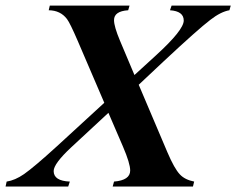

<svg xmlns="http://www.w3.org/2000/svg" viewBox="-80 -682 863 702"><path d="M763.7 -661.6 758.8 -644.5Q727.5 -639.2 689 -609.4Q644 -575.2 516.6 -456.1L427.2 -372.1L532.2 -125Q557.6 -65.4 577.6 -44.4Q595.7 -24.9 629.9 -18.1L625.5 0H332L336.9 -18.1Q396 -22.9 396 -58.6Q396 -84.5 369.6 -146L316.4 -269.5L180.7 -143.6Q116.2 -83.5 116.2 -56.6Q116.2 -20.5 175.3 -18.1L169.4 0H-59.6L-55.7 -18.1Q-25.4 -22.5 7.8 -45.4Q44.9 -71.3 128.9 -147.9L301.3 -306.2L204.1 -532.7Q176.3 -597.2 165 -612.3Q141.1 -644 98.1 -644.5L102.1 -661.6H393.6L388.7 -644.5Q336.9 -641.1 336.9 -608.4Q336.9 -585 358.9 -532.7L411.6 -407.7L490.7 -480Q591.8 -572.3 591.8 -606.9Q591.8 -641.1 541.5 -644.5L547.4 -661.6Z"/></svg>

Font: Dai Banna SIL Light
Style: BoldOblique
Weight: 700
Italic angle: -11°
Designer: Victor Gaultney
Foundry: SIL International
Version: Version 2.000